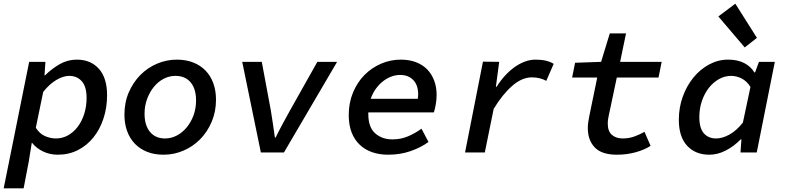

<svg xmlns="http://www.w3.org/2000/svg" viewBox="-34 -826 4254 1040"><path d="M-14 194 124 -491H212L207 -418H210Q248 -455 290.5 -479Q333 -503 382 -503Q457 -503 501.5 -453.5Q546 -404 546 -310Q546 -243 526.5 -184Q507 -125 472 -81.5Q437 -38 388 -13Q339 12 279 12Q236 12 199.5 -5.5Q163 -23 140 -52H138L122 48L94 194ZM269 -76Q304 -76 334.5 -93Q365 -110 387.5 -140Q410 -170 422.5 -210Q435 -250 435 -296Q435 -357 409 -386Q383 -415 341 -415Q309 -415 271.5 -393Q234 -371 200 -328L160 -134Q180 -102 209.5 -89Q239 -76 269 -76Z M852 12Q802 12 763 -3.5Q724 -19 696.5 -47.5Q669 -76 654.5 -116Q640 -156 640 -205Q640 -271 663.5 -325.5Q687 -380 726 -419.5Q765 -459 816.5 -481Q868 -503 924 -503Q973 -503 1012.5 -487.5Q1052 -472 1079.5 -443.5Q1107 -415 1121.5 -375Q1136 -335 1136 -286Q1136 -221 1112.5 -166Q1089 -111 1050 -71.5Q1011 -32 959.5 -10Q908 12 852 12ZM860 -76Q893 -76 923 -91.5Q953 -107 976.5 -135Q1000 -163 1014 -200.5Q1028 -238 1028 -282Q1028 -345 998.5 -380Q969 -415 916 -415Q883 -415 853 -399.5Q823 -384 800 -356Q777 -328 763 -290.5Q749 -253 749 -210Q749 -147 778.5 -111.5Q808 -76 860 -76Z M1379 0 1278 -491H1384L1433 -228Q1439 -191 1444.5 -154Q1450 -117 1455 -81H1459Q1476 -116 1496 -153Q1516 -190 1537 -228L1685 -491H1792L1504 0Z M2069 12Q2021 12 1982 -1.5Q1943 -15 1914.5 -42Q1886 -69 1870.5 -109Q1855 -149 1855 -203Q1855 -269 1878 -324.5Q1901 -380 1940 -419.5Q1979 -459 2030 -481Q2081 -503 2137 -503Q2183 -503 2219.5 -489Q2256 -475 2280.5 -449.5Q2305 -424 2318 -389Q2331 -354 2331 -312Q2331 -283 2325.5 -255.5Q2320 -228 2316 -217H1961V-208Q1961 -137 1998 -104Q2035 -71 2092 -71Q2137 -71 2176 -87.5Q2215 -104 2249 -129L2287 -57Q2246 -27 2190 -7.5Q2134 12 2069 12ZM2133 -420Q2110 -420 2086.5 -411.5Q2063 -403 2041.5 -386.5Q2020 -370 2002.5 -346Q1985 -322 1974 -291H2229Q2230 -297 2230.5 -303Q2231 -309 2231 -315Q2231 -365 2204.5 -392.5Q2178 -420 2133 -420Z M2485 0 2582 -492 2670 -491 2652 -356H2656Q2676 -388 2700.5 -415Q2725 -442 2752 -461.5Q2779 -481 2808 -492Q2837 -503 2867 -503Q2899 -503 2924 -497Q2949 -491 2965 -480L2925 -388Q2891 -407 2847 -407Q2793 -407 2740 -360.5Q2687 -314 2640 -236L2592 0Z M3308 12Q3225 12 3187.5 -27.5Q3150 -67 3150 -132Q3150 -148 3152 -163Q3154 -178 3158 -197L3201 -406H3065L3081 -486L3222 -491L3269 -645H3357L3325 -491H3550L3533 -406H3307L3263 -198Q3260 -184 3259 -175Q3258 -166 3258 -157Q3258 -115 3280.5 -95.5Q3303 -76 3339 -76Q3373 -76 3403 -87Q3433 -98 3457 -112L3490 -36Q3458 -15 3410 -1.5Q3362 12 3308 12Z M3808 12Q3733 12 3688 -36.5Q3643 -85 3643 -177Q3643 -244 3664.5 -303Q3686 -362 3722.5 -406.5Q3759 -451 3807.5 -477Q3856 -503 3910 -503Q3961 -503 3997 -484.5Q4033 -466 4052 -434H4056L4077 -491H4163L4065 0H3977L3982 -71H3978Q3941 -33 3897 -10.5Q3853 12 3808 12ZM3845 -76Q3879 -76 3917 -97Q3955 -118 3990 -162L4031 -355Q4011 -387 3983 -401Q3955 -415 3927 -415Q3891 -415 3859.5 -397Q3828 -379 3804.5 -348.5Q3781 -318 3767.5 -277.5Q3754 -237 3754 -192Q3754 -132 3778.5 -104Q3803 -76 3845 -76ZM4000 -569 3857 -737 3949 -806 4066 -621Z"/></svg>

Font: Source Code Pro Semibold
Style: Italic
Weight: 600
Italic angle: -11°
Monospace: yes
Designer: Paul D. Hunt, Teo Tuominen
Foundry: Adobe Systems Incorporated
Version: Version 1.050;PS 1.000;hotconv 16.6.51;makeotf.lib2.5.65220